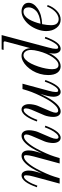

<svg xmlns="http://www.w3.org/2000/svg" viewBox="776 -1528 764 2356"><g transform="rotate(-90 1158.0 -350.0)"><path d="M58.1 -273.9 38.1 -279.8Q104 -467.8 183.1 -467.8Q212.4 -467.8 227.8 -443.1Q243.2 -418.5 243.2 -378.9Q243.2 -320.3 206.1 -216.8Q249.5 -304.7 273.4 -342.8Q352.1 -467.8 422.9 -467.8Q455.6 -467.8 472.9 -445.3Q490.2 -422.9 490.2 -378.9Q490.2 -320.3 453.1 -216.8Q496.6 -304.7 520.5 -342.8Q599.1 -467.8 669.9 -467.8Q702.1 -467.8 720 -443.8Q737.8 -419.9 737.8 -376Q737.8 -350.1 731.7 -319.6Q725.6 -289.1 717.8 -270L648.9 -108.9Q632.8 -69.3 632.8 -43Q632.8 -14.2 652.8 -14.2Q674.3 -14.2 699 -42.7Q723.6 -71.3 741.7 -107.2Q759.8 -143.1 773.9 -182.1L793.9 -175.8Q780.3 -137.7 764.9 -105.7Q749.5 -73.7 730.7 -46.4Q711.9 -19 690.2 -3.4Q668.5 12.2 646 12.2Q616.2 12.2 598.6 -13.9Q581.1 -40 581.1 -81.1Q581.1 -105.5 586.9 -136Q592.8 -166.5 601.1 -186L669.9 -347.2Q686 -386.7 686 -407.2Q686 -438 660.2 -438Q627.9 -438 588.1 -394.3Q548.3 -350.6 514.4 -287.8Q480.5 -225.1 454.6 -166Q428.7 -106.9 416 -65.9L396 0H330.1L416 -317.9Q432.1 -381.3 432.1 -407.2Q432.1 -417 431.4 -422.4Q430.7 -427.7 426 -432.9Q421.4 -438 413.1 -438Q380.9 -438 341.1 -394.3Q301.3 -350.6 267.3 -287.8Q233.4 -225.1 207.5 -166Q181.6 -106.9 168.9 -65.9L148.9 0H83L169.9 -321.8Q185.1 -376 185.1 -408.2Q185.1 -424.3 181.2 -431.2Q177.2 -438 168 -438Q142.1 -438 110.8 -388.2Q79.6 -338.4 58.1 -273.9Z M1334 -182.1 1354 -175.8Q1288.1 12.2 1209 12.2Q1179.7 12.2 1164.3 -12.7Q1148.9 -37.6 1148.9 -77.1Q1148.9 -135.3 1186 -238.8Q1142.6 -150.9 1118.7 -112.8Q1040 12.2 969.2 12.2Q937 12.2 919.2 -11.7Q901.4 -35.6 901.4 -80.1Q901.4 -106 907.2 -136.5Q913.1 -167 920.9 -186L990.2 -347.2Q1006.3 -386.7 1006.3 -413.1Q1006.3 -441.9 986.3 -441.9Q964.8 -441.9 940.2 -413.3Q915.5 -384.8 897.5 -348.9Q879.4 -313 865.2 -273.9L845.2 -279.8Q858.9 -317.9 874.3 -349.9Q889.6 -381.8 908.4 -409.2Q927.2 -436.5 949 -452.1Q970.7 -467.8 993.2 -467.8Q1022.9 -467.8 1040.5 -441.9Q1058.1 -416 1058.1 -375Q1058.1 -350.6 1052.2 -320.1Q1046.4 -289.6 1038.1 -270L969.2 -108.9Q953.1 -69.3 953.1 -48.8Q953.1 -18.1 979 -18.1Q1011.2 -18.1 1051 -61.8Q1090.8 -105.5 1124.8 -168.2Q1158.7 -231 1184.6 -290Q1210.4 -349.1 1223.1 -390.1L1243.2 -456.1H1309.1L1222.2 -133.8Q1207 -79.6 1207 -47.9Q1207 -31.7 1210.9 -24.9Q1214.8 -18.1 1224.1 -18.1Q1250 -18.1 1281.2 -67.9Q1312.5 -117.7 1334 -182.1Z M1863.8 -182.1 1883.8 -175.8Q1817.9 12.2 1738.8 12.2Q1710 12.2 1694.3 -12.2Q1678.7 -36.6 1678.7 -71.8Q1678.7 -94.7 1685.1 -131.8Q1674.3 -104.5 1658.4 -80.1Q1642.6 -55.7 1622.3 -34.4Q1602.1 -13.2 1576.2 -0.5Q1550.3 12.2 1522.9 12.2Q1474.1 12.2 1444.6 -27.1Q1415 -66.4 1415 -141.1Q1415 -191.4 1429.2 -241.5Q1443.4 -291.5 1467.5 -331.5Q1491.7 -371.6 1522 -402.6Q1552.2 -433.6 1585.9 -450.7Q1619.6 -467.8 1650.9 -467.8Q1694.3 -467.8 1719 -437Q1743.7 -406.2 1745.1 -358.9L1827.1 -666Q1832.5 -688 1811 -688H1723.1L1730 -711.9H1905.8L1752 -133.8Q1736.8 -79.6 1736.8 -47.9Q1736.8 -31.7 1740.7 -24.9Q1744.6 -18.1 1753.9 -18.1Q1779.8 -18.1 1811 -67.9Q1842.3 -117.7 1863.8 -182.1ZM1537.1 -14.2Q1584.5 -14.2 1632.8 -84.5Q1681.2 -154.8 1708 -256.8Q1723.1 -315.9 1723.1 -351.1Q1723.1 -394.5 1704.3 -419.2Q1685.5 -443.8 1657.7 -443.8Q1630.4 -443.8 1603.3 -417.5Q1576.2 -391.1 1555.9 -350.3Q1535.6 -309.6 1519.5 -261.7Q1503.4 -213.9 1495.1 -168.9Q1486.8 -124 1486.8 -91.8Q1486.8 -55.2 1499.5 -34.7Q1512.2 -14.2 1537.1 -14.2Z M2254.9 -153.8 2274.9 -147.9Q2250.5 -78.6 2202.4 -33.2Q2154.3 12.2 2095.7 12.2Q2032.7 12.2 1993.7 -39.1Q1954.6 -90.3 1954.6 -165Q1954.6 -217.3 1974.9 -271.7Q1995.1 -326.2 2028.1 -369.4Q2061 -412.6 2106 -440.2Q2150.9 -467.8 2196.8 -467.8Q2239.3 -467.8 2270.5 -445.1Q2301.8 -422.4 2301.8 -380.9Q2301.8 -318.8 2230.7 -269.3Q2159.7 -219.7 2039.6 -214.8Q2026.9 -151.4 2026.9 -106Q2026.9 -58.1 2046.6 -35.2Q2066.4 -12.2 2100.6 -12.2Q2127.9 -12.2 2154.5 -26.6Q2181.2 -41 2200.7 -63Q2220.2 -85 2234.1 -108.6Q2248 -132.3 2254.9 -153.8ZM2191.9 -443.8Q2165 -443.8 2140.9 -425.5Q2116.7 -407.2 2098.9 -376Q2081.1 -344.7 2067.9 -309.8Q2054.7 -274.9 2044.9 -234.9Q2099.6 -238.3 2140.4 -253.2Q2181.2 -268.1 2203.1 -289.8Q2225.1 -311.5 2235.4 -334.2Q2245.6 -356.9 2245.6 -380.9Q2245.6 -408.7 2232.7 -426.3Q2219.7 -443.8 2191.9 -443.8Z"/></g></svg>

Font: Flanker Steampunk
Style: Italic
Weight: 400
Italic angle: -12°
Designer: Alexey Kryukov, Leonardo Di Lena
Foundry: Alexey Kryukov, Leonardo Di Lena
Version: 1.210